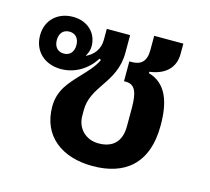

<svg xmlns="http://www.w3.org/2000/svg" viewBox="-89 -679 868 795"><g transform="rotate(15 345.5 -281.5)"><path d="M370 12C506 12 600 -56 600 -224C600 -323 575 -398 497 -420V-426C567 -435 603 -474 603 -531V-575H478V-514C478 -463 454 -446 415 -446H406V-361H414C452 -361 466 -332 466 -263V-184C466 -116 429 -85 370 -85C315 -85 276 -124 276 -179V-203C276 -251 299 -287 325 -325C353 -366 381 -410 381 -476V-552H281V-505C281 -464 258 -437 227 -422L226 -423C234 -436 239 -450 239 -466C239 -522 197 -564 134 -564C69 -564 21 -521 21 -455C21 -386 71 -342 140 -342C201 -342 253 -376 284 -425L291 -421C275 -387 249 -362 225 -336C186 -294 146 -254 146 -183C146 -57 239 12 370 12ZM135 -407C109 -407 93 -425 93 -454C93 -483 109 -501 135 -501C161 -501 177 -483 177 -454C177 -425 161 -407 135 -407Z"/></g></svg>

Font: IBM Plex Thai Looped SemiBold
Style: Regular
Weight: 600
Designer: Mike Abbink, Paul van der Laan, Pieter van Rosmalen, Ben Mitchell, Mark Frömberg
Foundry: Bold Monday
Version: Version 1.0